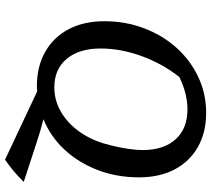

<svg xmlns="http://www.w3.org/2000/svg" viewBox="-58 -642 836 760"><g transform="rotate(90 360.0 -262.0)"><path d="M321 10Q243 10 185 -23Q127 -56 95.5 -116Q64 -176 64 -257Q64 -341 92 -414.5Q120 -488 169.5 -543Q219 -598 285 -629Q351 -660 427 -660Q504 -660 561.5 -627.5Q619 -595 650.5 -535.5Q682 -476 682 -394Q682 -306 653 -230.5Q624 -155 572.5 -99.5Q521 -44 452 -16Q496 -5 544 11L700 62Q658 105 612 136L342 9Q331 10 321 10ZM326 -59Q393 -59 449.5 -103.5Q506 -148 538 -226Q548 -252 556 -285Q564 -318 569 -350.5Q574 -383 574 -408Q574 -492 531.5 -539Q489 -586 413 -586Q351 -586 285 -554Q232 -487 202 -404.5Q172 -322 172 -242Q172 -157 213 -108Q254 -59 326 -59Z"/></g></svg>

Font: Piazzolla Medium
Style: Italic
Weight: 500
Italic angle: -11.3°
Designer: Juan Pablo del Peral
Foundry: Huerta Tipografica
Version: Version 1.330